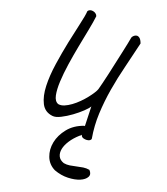

<svg xmlns="http://www.w3.org/2000/svg" viewBox="-210 -693 907 1043"><g transform="rotate(30 244.0 -171.0)"><path d="M309.6 -576.2Q310.5 -582 315.9 -589.4Q321.3 -596.7 329.6 -599.6Q337.9 -602.5 348.1 -597.2Q358.4 -591.8 369.1 -573.2Q365.2 -498 359.9 -423.3Q354.5 -348.6 355 -275.9Q355.5 -203.1 364.7 -131.8Q374 -60.5 398.4 6.8Q399.4 13.7 393.6 19Q387.7 24.4 377.9 26.9Q368.2 29.3 358.4 28.3Q348.6 27.3 342.8 19.5L308.6 -143.6Q304.7 -130.9 286.6 -106.4Q268.6 -82 244.6 -57.1Q220.7 -32.2 195.3 -13.2Q169.9 5.9 151.4 6.8Q105.5 9.8 79.1 -25.4Q52.7 -60.5 40.5 -117.7Q28.3 -174.8 26.4 -245.1Q24.4 -315.4 26.4 -381.8Q28.3 -448.2 31.2 -502Q34.2 -555.7 31.2 -581.1Q34.2 -588.9 41.5 -592.8Q48.8 -596.7 57.6 -596.7Q66.4 -596.7 74.7 -592.8Q83 -588.9 86.9 -581.1Q88.9 -547.9 87.9 -498Q86.9 -448.2 85.9 -392.1Q85 -335.9 86.4 -279.3Q87.9 -222.7 93.8 -176.3Q99.6 -129.9 111.8 -99.1Q124 -68.4 146.5 -64.5Q163.1 -64.5 179.7 -75.2Q196.3 -85.9 212.9 -103Q229.5 -120.1 244.1 -141.1Q258.8 -162.1 269.5 -182.1Q280.3 -202.1 287.1 -218.8Q293.9 -235.4 294.9 -244.1Q295.9 -255.9 297.9 -281.7Q299.8 -307.6 301.3 -340.3Q302.7 -373 304.2 -410.2Q305.7 -447.3 307.1 -480Q308.6 -512.7 309.1 -538.6Q309.6 -564.5 309.6 -576.2ZM471.7 160.2Q493.2 175.8 486.8 195.3Q480.5 214.8 455.6 231Q430.7 247.1 392.1 255.4Q353.5 263.7 310.5 255.9Q269.5 244.1 248 208.5Q226.6 172.9 227.5 128.4Q228.5 84 252.9 39.6Q277.3 -4.9 328.1 -33.2Q345.7 -34.2 350.1 -25.9Q354.5 -17.6 351.6 -6.3Q348.6 4.9 342.3 14.6Q335.9 24.4 332 27.3Q309.6 55.7 297.4 84.5Q285.2 113.3 284.7 137.2Q284.2 161.1 295.9 177.7Q307.6 194.3 333 198.2Q350.6 198.2 367.7 192.4Q384.8 186.5 401.9 179.2Q418.9 171.9 436 166Q453.1 160.2 471.7 160.2Z"/></g></svg>

Font: Shadows Into Light Two
Style: Regular
Weight: 400
Designer: Kimberly Geswein
Foundry: Kimberly Geswein
Version: Version 1.003 2012